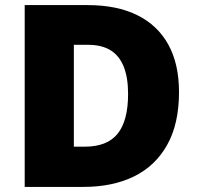

<svg xmlns="http://www.w3.org/2000/svg" viewBox="-20 -734 774 754"><path d="M683 -372Q683 -248 636.5 -165Q590 -82 506 -41Q422 0 308 0H77V-714H324Q439 -714 519 -674.5Q599 -635 641 -559Q683 -483 683 -372ZM483 -365Q483 -430 465.5 -473Q448 -516 413.5 -537Q379 -558 326 -558H270V-158H313Q401 -158 442 -209Q483 -260 483 -365Z"/></svg>

Font: Noto Sans Thai Black
Style: Regular
Weight: 900
Version: Version 2.001